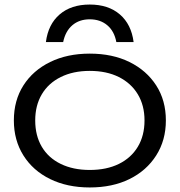

<svg xmlns="http://www.w3.org/2000/svg" viewBox="-20 -812 790 845"><path d="M375 13Q276 13 200.5 -24Q125 -61 83 -128Q41 -195 41 -282Q41 -370 83 -436Q125 -502 200.5 -539Q276 -576 375 -576Q475 -576 550 -539Q625 -502 667.5 -436Q710 -370 710 -282Q710 -195 667.5 -128Q625 -61 550 -24Q475 13 375 13ZM375 -64Q449 -64 503 -90.5Q557 -117 586.5 -166Q616 -215 616 -282Q616 -348 586.5 -397Q557 -446 503 -473Q449 -500 375 -500Q302 -500 247.5 -473Q193 -446 164 -397Q135 -348 135 -282Q135 -215 164 -166Q193 -117 247.5 -90.5Q302 -64 375 -64ZM568 -627H492Q483 -675 452 -701Q421 -727 375 -727Q329 -727 298.5 -701Q268 -675 258 -627H182Q192 -705 242.5 -748.5Q293 -792 375 -792Q457 -792 507.5 -748.5Q558 -705 568 -627Z"/></svg>

Font: Unbounded Light
Style: Regular
Weight: 300
Designer: Luke Prowse, Jean-Baptiste Morizot, Fátima Lázaro, Florian Runge
Foundry: NaN
Version: Version 1.700